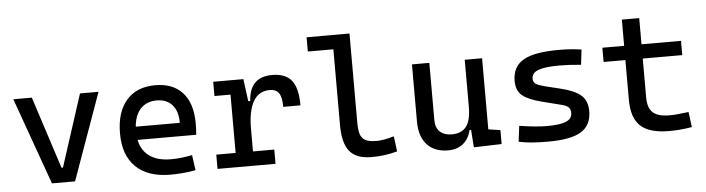

<svg xmlns="http://www.w3.org/2000/svg" viewBox="-46 -931 4194 1140"><g transform="rotate(-5 2051.0 -361.0)"><path d="M224.1 0 39.1 -517.6H149.4L288.6 -87.9H297.4L436.5 -517.6H546.9L361.8 0Z M928.7 9.8Q796.4 9.8 724.4 -59.8Q652.3 -129.4 652.3 -259.8Q652.3 -386.7 713.4 -457Q774.4 -527.3 885.7 -527.3Q990.7 -527.3 1048.1 -463.9Q1105.5 -400.4 1105.5 -279.3Q1105.5 -243.7 1102.5 -212.9H739.3V-292H1011.7Q1011.7 -361.8 978.5 -399.2Q945.3 -436.5 886.7 -436.5Q820.8 -436.5 784.4 -391.6Q748 -346.7 748 -264.6Q748 -174.8 798.1 -127.9Q848.1 -81.1 940.4 -81.1Q972.7 -81.1 1003.9 -84.7Q1035.2 -88.4 1067.4 -94.7L1080.1 -3.9Q1034.2 4.9 996.1 7.3Q958 9.8 928.7 9.8Z M1429.7 -222.7 1399.4 -384.8H1439.5Q1448.2 -527.3 1582 -527.3Q1662.1 -527.3 1698.2 -481.4Q1734.4 -435.5 1734.4 -333H1631.8Q1631.8 -389.6 1615 -414.6Q1598.1 -439.5 1560.5 -439.5Q1494.6 -439.5 1462.2 -383.1Q1429.7 -326.7 1429.7 -222.7ZM1210.9 0V-85H1556.6V0ZM1326.2 0V-517.6H1410.2L1429.7 -369.1V0ZM1230.5 -432.6V-517.6H1403.3L1413.1 -432.6Z M2127.9 9.8Q2038.1 9.8 1998 -39.1Q1958 -87.9 1958 -195.3V-732.4H2061.5V-200.2Q2061.5 -159.2 2069.3 -133.3Q2077.1 -107.4 2099.9 -95.2Q2122.6 -83 2167 -83Q2207.5 -83 2270.5 -101.6L2282.2 -10.7Q2242.7 0 2206.3 4.9Q2169.9 9.8 2127.9 9.8ZM1805.7 -647.5V-732.4H1966.8V-647.5Z M2585.9 9.8Q2504.4 9.8 2459.7 -38.8Q2415 -87.4 2415 -175.8V-517.6H2518.6V-175.8Q2518.6 -131.3 2543.9 -107.2Q2569.3 -83 2615.2 -83Q2671.9 -83 2700.7 -118.9Q2729.5 -154.8 2729.5 -239.3L2755.9 -99.6H2721.7Q2709.5 -46.9 2673.8 -18.6Q2638.2 9.8 2585.9 9.8ZM2738.3 4.9 2729.5 -119.1V-210H2833V-93.8L2904.3 -83V0ZM2729.5 -146.5V-517.6H2833V-175.8Z M3182.6 9.8Q3124 9.8 3082.3 6.3Q3040.5 2.9 3005.9 -4.9L3017.6 -98.6Q3068.8 -90.8 3108.2 -86.9Q3147.5 -83 3182.6 -83Q3261.2 -83 3296.6 -98.4Q3332 -113.8 3332 -147.5Q3332 -170.9 3319.6 -182.4Q3307.1 -193.8 3281.2 -200.2L3162.1 -230.5Q3085.4 -250 3049.6 -278.8Q3013.7 -307.6 3013.7 -366.2Q3013.7 -451.2 3078.9 -489.3Q3144 -527.3 3289.1 -527.3Q3326.7 -527.3 3359.1 -525.1Q3391.6 -522.9 3425.8 -517.6L3415 -427.7Q3375.5 -431.6 3345.2 -433.1Q3314.9 -434.6 3286.1 -434.6Q3199.2 -434.6 3160.2 -419.7Q3121.1 -404.8 3121.1 -371.1Q3121.1 -348.6 3137.2 -338.6Q3153.3 -328.6 3186.5 -320.3L3282.2 -296.9Q3363.8 -277.3 3401.6 -244.6Q3439.5 -211.9 3439.5 -149.4Q3439.5 -65.9 3378.4 -28.1Q3317.4 9.8 3182.6 9.8Z M3902.3 9.8Q3784.7 9.8 3732.2 -39.1Q3679.7 -87.9 3679.7 -195.3V-283.2H3783.2V-200.2Q3783.2 -138.7 3813.2 -110.8Q3843.3 -83 3912.1 -83Q3936.5 -83 3963.9 -85.7Q3991.2 -88.4 4026.4 -92.8L4038.1 -2Q4003.9 3.9 3971.4 6.8Q3939 9.8 3902.3 9.8ZM3679.7 -244.1V-673.8H3783.2V-244.1ZM3549.8 -432.6V-517.6H4018.6V-432.6Z"/></g></svg>

Font: Cascadia Code PL
Style: Regular
Weight: 400
Monospace: yes
Designer: Aaron Bell
Foundry: Saja Typeworks
Version: Version 2102.003